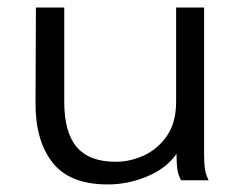

<svg xmlns="http://www.w3.org/2000/svg" viewBox="-20 -477 640 508"><path d="M265 11Q164 11 118.5 -47.5Q73 -106 74 -207L75 -457H150V-207Q150 -127 183 -88Q216 -49 286 -49Q325 -49 361.5 -66Q398 -83 422 -118Q446 -153 446 -208V-457H520V-71Q520 -53 521.5 -35.5Q523 -18 532 0H459Q450 -17 448.5 -35Q447 -53 447 -70Q421 -32 370 -10.5Q319 11 265 11Z"/></svg>

Font: Inconsolata Expanded
Style: Regular
Weight: 400
Width: 7
Monospace: yes
Designer: Raph Levien, Cyreal, Brenton Simpson
Foundry: Raph Levien, Cyreal, Google
Version: Version 3.000; ttfautohint (v1.8.2.53-6de2)